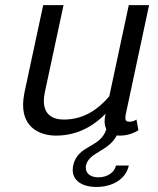

<svg xmlns="http://www.w3.org/2000/svg" viewBox="-20 -520 615 748"><path d="M315 125C325.8 72.5 402.5 70.8 435 7.5C439.2 8.3 443.3 8.3 448.3 8.3C482.5 8.3 508.3 -5.8 519.2 -12.5L511.7 -54.2C505.8 -50.8 497.5 -45.8 485 -45.8C472.5 -45.8 468.3 -50 468.3 -60.8C468.3 -65 469.2 -69.2 470 -75L560.8 -500H481.7L405.8 -145C368.3 -100.8 312.5 -54.2 228.3 -54.2C182.5 -54.2 150.8 -75.8 150.8 -126.7C150.8 -136.7 151.7 -146.7 154.2 -158.3L227.5 -500H148.3L75 -158.3C71.7 -140.8 70 -125 70 -110.8C70 -19.2 140 8.3 198.3 8.3C289.2 8.3 352.5 -36.7 391.7 -77.5L390.8 -75C389.2 -65 387.5 -56.7 387.5 -48.3C387.5 -35.8 390 -25 394.2 -16.7C371.7 57.5 282.5 43.3 265 125C264.2 130.8 263.3 136.7 263.3 141.7C263.3 183.3 299.2 208.3 355.8 208.3C420 208.3 470.8 176.7 481.7 125H431.7C426.7 150.8 399.2 170.8 363.3 170.8C331.7 170.8 314.2 155 314.2 133.3C314.2 130.8 314.2 127.5 315 125Z"/></svg>

Font: BoonHome
Style: Book Oblique
Weight: 400
Italic angle: -12°
Designer: Sungsit Sawaiwan
Foundry: Sungsit Sawaiwan
Version: Version 0.2